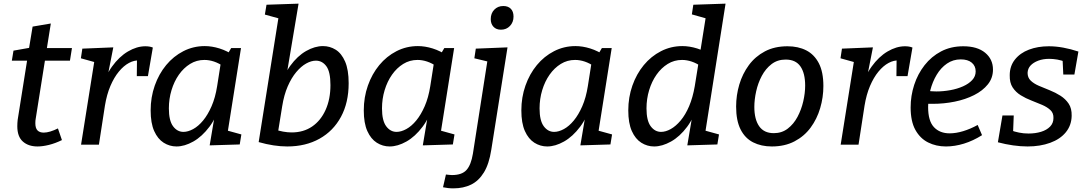

<svg xmlns="http://www.w3.org/2000/svg" viewBox="-20 -794 5965 1054"><path d="M186 10Q136 10 105.5 -17Q75 -44 75 -101Q75 -110 75.5 -118.5Q76 -127 77 -136L131 -476L142 -461H45L54 -516L156 -534L137 -515L159 -648L259 -665L235 -515L226 -530H375L364 -461H213L229 -476L176 -142Q175 -138 174.5 -131.5Q174 -125 174 -118Q174 -90 186 -78Q198 -66 220 -66Q236 -66 256 -72Q276 -78 298 -89L320 -25Q283 -7 248.5 1.5Q214 10 186 10Z M425 0 505 -503 539 -442 424 -474 432 -527 602 -534 565 -346 535 -295Q555 -373 594.5 -428Q634 -483 682.5 -511.5Q731 -540 778 -540Q802 -540 819 -533L792 -376H731L732 -473L745 -462Q717 -464 688 -448.5Q659 -433 632.5 -401Q606 -369 586 -322Q566 -275 556 -214L523 0Z M949 10Q911 10 878.5 -10.5Q846 -31 826.5 -74.5Q807 -118 807 -188Q807 -260 829.5 -324Q852 -388 892 -436.5Q932 -485 986.5 -513Q1041 -541 1104 -541Q1143 -541 1185 -528Q1227 -515 1270 -486L1227 -493L1249 -530H1303L1223 -25L1189 -88L1305 -56L1296 -1L1131 4L1163 -186L1192 -235Q1171 -153 1130 -98.5Q1089 -44 1041 -17Q993 10 949 10ZM987 -70Q1012 -70 1040.5 -85.5Q1069 -101 1095 -132.5Q1121 -164 1141.5 -211Q1162 -258 1172 -321L1194 -461L1211 -427Q1182 -447 1155 -456Q1128 -465 1102 -465Q1059 -465 1023.5 -443Q988 -421 962 -384Q936 -347 921.5 -299Q907 -251 907 -199Q907 -132 930 -101Q953 -70 987 -70Z M1557 10Q1484 10 1400 -14L1516 -743L1550 -682L1434 -714L1443 -768L1619 -774L1548 -351L1513 -296Q1534 -379 1573.5 -433Q1613 -487 1660.5 -514Q1708 -541 1753 -541Q1791 -541 1823 -521Q1855 -501 1874.5 -456Q1894 -411 1894 -337Q1894 -231 1852 -153Q1810 -75 1734 -32.5Q1658 10 1557 10ZM1581 -67Q1646 -67 1693.5 -99.5Q1741 -132 1767.5 -191Q1794 -250 1794 -327Q1794 -400 1771.5 -430.5Q1749 -461 1714 -461Q1689 -461 1661 -445.5Q1633 -430 1606.5 -398.5Q1580 -367 1559.5 -320Q1539 -273 1529 -210L1504 -55L1484 -85Q1509 -76 1534 -71.5Q1559 -67 1581 -67Z M2119 10Q2081 10 2048.5 -10.5Q2016 -31 1996.5 -74.5Q1977 -118 1977 -188Q1977 -260 1999.5 -324Q2022 -388 2062 -436.5Q2102 -485 2156.5 -513Q2211 -541 2274 -541Q2313 -541 2355 -528Q2397 -515 2440 -486L2397 -493L2419 -530H2473L2393 -25L2359 -88L2475 -56L2466 -1L2301 4L2333 -186L2362 -235Q2341 -153 2300 -98.5Q2259 -44 2211 -17Q2163 10 2119 10ZM2157 -70Q2182 -70 2210.5 -85.5Q2239 -101 2265 -132.5Q2291 -164 2311.5 -211Q2332 -258 2342 -321L2364 -461L2381 -427Q2352 -447 2325 -456Q2298 -465 2272 -465Q2229 -465 2193.5 -443Q2158 -421 2132 -384Q2106 -347 2091.5 -299Q2077 -251 2077 -199Q2077 -132 2100 -101Q2123 -70 2157 -70Z M2469 240Q2453 240 2440 238.5Q2427 237 2412 234L2428 164Q2437 165 2445.5 166Q2454 167 2461 167Q2516 167 2541 139Q2566 111 2576 50L2657 -469L2667 -454L2584 -474L2592 -527L2766 -534L2677 28Q2665 106 2636.5 152.5Q2608 199 2566 219.5Q2524 240 2469 240ZM2730 -631Q2704 -631 2689 -647Q2674 -663 2674 -689Q2674 -721 2693.5 -741Q2713 -761 2743 -761Q2769 -761 2784 -746Q2799 -731 2799 -703Q2799 -672 2779.5 -651.5Q2760 -631 2730 -631Z M2984 10Q2946 10 2913.5 -10.5Q2881 -31 2861.5 -74.5Q2842 -118 2842 -188Q2842 -260 2864.5 -324Q2887 -388 2927 -436.5Q2967 -485 3021.5 -513Q3076 -541 3139 -541Q3178 -541 3220 -528Q3262 -515 3305 -486L3262 -493L3284 -530H3338L3258 -25L3224 -88L3340 -56L3331 -1L3166 4L3198 -186L3227 -235Q3206 -153 3165 -98.5Q3124 -44 3076 -17Q3028 10 2984 10ZM3022 -70Q3047 -70 3075.5 -85.5Q3104 -101 3130 -132.5Q3156 -164 3176.5 -211Q3197 -258 3207 -321L3229 -461L3246 -427Q3217 -447 3190 -456Q3163 -465 3137 -465Q3094 -465 3058.5 -443Q3023 -421 2997 -384Q2971 -347 2956.5 -299Q2942 -251 2942 -199Q2942 -132 2965 -101Q2988 -70 3022 -70Z M3571 10Q3533 10 3500.5 -10.5Q3468 -31 3448.5 -74.5Q3429 -118 3429 -188Q3429 -260 3451.5 -324Q3474 -388 3514 -436.5Q3554 -485 3608.5 -513Q3663 -541 3726 -541Q3765 -541 3807 -528Q3849 -515 3892 -486L3823 -503L3861 -742L3895 -682L3778 -715L3786 -768L3963 -774L3845 -25L3811 -88L3927 -56L3918 -1L3753 4L3785 -186L3814 -235Q3793 -153 3752.5 -98.5Q3712 -44 3663.5 -17Q3615 10 3571 10ZM3609 -70Q3634 -70 3662 -85.5Q3690 -101 3716.5 -132.5Q3743 -164 3763 -211Q3783 -258 3794 -321L3816 -458L3833 -427Q3804 -447 3777 -456Q3750 -465 3724 -465Q3681 -465 3645.5 -443Q3610 -421 3584 -384Q3558 -347 3543.5 -299Q3529 -251 3529 -199Q3529 -132 3552 -101Q3575 -70 3609 -70Z M4217 10Q4159 10 4114.5 -12.5Q4070 -35 4045.5 -83.5Q4021 -132 4021 -209Q4021 -271 4038.5 -330Q4056 -389 4091 -436.5Q4126 -484 4179 -512Q4232 -540 4303 -540Q4362 -540 4406 -517.5Q4450 -495 4475 -447Q4500 -399 4500 -322Q4500 -260 4482.5 -200.5Q4465 -141 4430 -93.5Q4395 -46 4341.5 -18Q4288 10 4217 10ZM4228 -63Q4272 -63 4304.5 -88Q4337 -113 4358 -152.5Q4379 -192 4389.5 -237.5Q4400 -283 4400 -324Q4400 -392 4374 -429.5Q4348 -467 4293 -467Q4248 -467 4215.5 -442Q4183 -417 4162 -377.5Q4141 -338 4131 -292.5Q4121 -247 4121 -207Q4121 -139 4147.5 -101Q4174 -63 4228 -63Z M4595 0 4675 -503 4709 -442 4594 -474 4602 -527 4772 -534 4735 -346 4705 -295Q4725 -373 4764.5 -428Q4804 -483 4852.5 -511.5Q4901 -540 4948 -540Q4972 -540 4989 -533L4962 -376H4901L4902 -473L4915 -462Q4887 -464 4858 -448.5Q4829 -433 4802.5 -401Q4776 -369 4756 -322Q4736 -275 4726 -214L4693 0Z M5173 10Q5119 10 5075 -12Q5031 -34 5005 -81Q4979 -128 4979 -204Q4979 -268 4998.5 -328Q5018 -388 5055.5 -436Q5093 -484 5146.5 -512Q5200 -540 5268 -540Q5345 -540 5388 -504.5Q5431 -469 5431 -412Q5431 -366 5403 -331Q5375 -296 5327.5 -272Q5280 -248 5221 -236Q5162 -224 5100 -224Q5091 -224 5082 -224Q5073 -224 5064 -225L5070 -295Q5082 -294 5094.5 -293Q5107 -292 5120 -292Q5158 -292 5196.5 -299Q5235 -306 5266.5 -320Q5298 -334 5317 -354.5Q5336 -375 5336 -402Q5336 -432 5314.5 -450Q5293 -468 5254 -468Q5212 -468 5178.5 -445Q5145 -422 5122 -383.5Q5099 -345 5087 -298.5Q5075 -252 5075 -206Q5075 -130 5107 -96Q5139 -62 5193 -62Q5228 -62 5267.5 -74Q5307 -86 5347 -108L5371 -52Q5322 -21 5271.5 -5.5Q5221 10 5173 10Z M5621 10Q5583 10 5541 4Q5499 -2 5458 -13L5483 -160H5545L5541 -57L5528 -79Q5550 -71 5574.5 -66Q5599 -61 5626 -61Q5664 -61 5695 -70.5Q5726 -80 5744.5 -99Q5763 -118 5763 -146Q5764 -173 5746.5 -189.5Q5729 -206 5701.5 -218Q5674 -230 5642.5 -242Q5611 -254 5583.5 -271Q5556 -288 5539 -314Q5522 -340 5523 -381Q5523 -431 5551.5 -467Q5580 -503 5628.5 -521.5Q5677 -540 5738 -540Q5776 -540 5817 -532.5Q5858 -525 5900 -511L5878 -385H5817L5813 -470L5831 -453Q5808 -463 5784 -467Q5760 -471 5740 -471Q5706 -471 5679.5 -461Q5653 -451 5637.5 -434.5Q5622 -418 5621 -394Q5621 -368 5638 -351.5Q5655 -335 5683 -323Q5711 -311 5742.5 -298.5Q5774 -286 5801.5 -268.5Q5829 -251 5846.5 -225Q5864 -199 5863 -158Q5862 -106 5831 -68Q5800 -30 5745 -10Q5690 10 5621 10Z"/></svg>

Font: Bitter Thin Medium
Style: Italic
Weight: 500
Italic angle: -9°
Version: Version 3.021